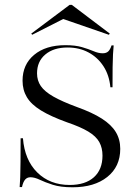

<svg xmlns="http://www.w3.org/2000/svg" viewBox="-20 -771 578 802"><path d="M283.1 11.3Q233.1 11.3 200.4 0.8Q167.7 -9.7 146 -20.2Q124.2 -30.6 107.3 -30.6Q93.5 -30.6 85.1 -21Q76.6 -11.3 71.8 10.5H62.1Q63.7 -6.5 64.5 -31Q65.3 -55.6 65.7 -94.8Q66.1 -133.9 66.1 -193.5H75.8Q83.1 -102.4 135.9 -50.4Q188.7 1.6 271 1.6Q336.3 1.6 372.2 -30.6Q408.1 -62.9 408.1 -121Q408.1 -153.2 394.8 -177.4Q381.5 -201.6 348.8 -221.4Q316.1 -241.1 258.9 -260.5Q191.9 -284.7 151.2 -309.7Q110.5 -334.7 92.3 -364.9Q74.2 -395.2 74.2 -433.9Q74.2 -501.6 122.6 -541.9Q171 -582.3 253.2 -582.3Q294.4 -582.3 322.2 -574.2Q350 -566.1 370.6 -557.3Q391.1 -548.4 408.9 -548.4Q423.4 -548.4 431.9 -556Q440.3 -563.7 446 -581.5H454.8Q453.2 -564.5 452 -543.5Q450.8 -522.6 450.4 -490.3Q450 -458.1 450 -406.5H441.1Q436.3 -457.3 412.1 -494.4Q387.9 -531.5 349.6 -552Q311.3 -572.6 262.1 -572.6Q204 -572.6 169.4 -543.5Q134.7 -514.5 134.7 -464.5Q134.7 -434.7 150.4 -411.7Q166.1 -388.7 202.8 -367.7Q239.5 -346.8 300.8 -324.2Q366.1 -300.8 405.6 -275.4Q445.2 -250 463.7 -219.4Q482.3 -188.7 482.3 -149.2Q482.3 -75 428.2 -31.9Q374.2 11.3 283.1 11.3ZM114.5 -625.8 110.5 -630.6 271 -750.8H279.8L438.7 -630.6L434.7 -625.8L229 -696.8L263.7 -701.6Z"/></svg>

Font: Playfair 144pt SemiExpanded Light
Style: Regular
Weight: 300
Width: 6
Designer: Claus Eggers Sørensen
Foundry: Claus Eggers Sørensen
Version: Version 2.203